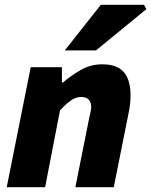

<svg xmlns="http://www.w3.org/2000/svg" viewBox="-20 -780 630 800"><path d="M8 0 108 -500H238V-436H242Q277 -466 317.5 -489Q358 -512 406 -512Q468 -512 496 -479.5Q524 -447 524 -382Q524 -366 522 -347Q520 -328 516 -310L454 0H294L352 -290Q355 -304 357.5 -314.5Q360 -325 360 -334Q360 -355 349 -365.5Q338 -376 318 -376Q297 -376 277 -362.5Q257 -349 230 -320L168 0ZM250 -570 400 -760H580L590 -742L380 -570Z"/></svg>

Font: Source Sans 3 ExtraLight Black
Style: Italic
Weight: 900
Italic angle: -11°
Version: Version 3.052;hotconv 1.1.0;makeotfexe 2.6.0